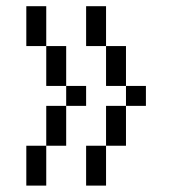

<svg xmlns="http://www.w3.org/2000/svg" viewBox="-20 -582 540 602"><path d="M250 -250V-312.5H187.5V-250H125Q125 -250 125 -125H62.5Q62.5 -125 62.5 0H125Q125 0 125 -125H187.5Q187.5 -125 187.5 -250ZM437.5 -250V-312.5H375V-250H312.5Q312.5 -250 312.5 -125H250Q250 -125 250 0H312.5Q312.5 0 312.5 -125H375Q375 -125 375 -250ZM187.5 -312.5Q187.5 -312.5 187.5 -437.5H125Q125 -437.5 125 -312.5ZM375 -312.5Q375 -312.5 375 -437.5H312.5Q312.5 -437.5 312.5 -312.5ZM125 -437.5Q125 -437.5 125 -562.5H62.5Q62.5 -562.5 62.5 -437.5ZM312.5 -437.5Q312.5 -437.5 312.5 -562.5H250Q250 -562.5 250 -437.5Z"/></svg>

Font: UnifontExMono
Style: Regular
Weight: 500
Version: Version 15.0.06